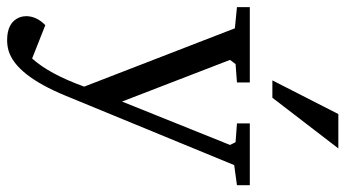

<svg xmlns="http://www.w3.org/2000/svg" viewBox="-242 -536 994 553"><g transform="rotate(90 255.5 -259.0)"><path d="M-1 -444V-481H216V-444L163 -440L151 -424L271 -113L396 -424L388 -440L334 -444V-481H512V-444L454 -436L254 50Q195 193 124 214Q109 218 94 218Q42 218 28 181Q25 172 25 162Q26 132 51 108L147 146Q192 96 228 -4L60 -438ZM210 -546 307 -736H406L260 -546Z"/></g></svg>

Font: Khartiya
Style: Regular
Weight: 500
Version: Version 1.0.1